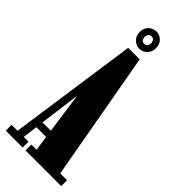

<svg xmlns="http://www.w3.org/2000/svg" viewBox="-276 -889 926 926"><g transform="rotate(45 187.0 -426.0)"><path d="M-2.5 0V-40H38L132.5 -700H211L329 -40H375.5V0H132V-40H167.5L156.5 -116.5H90L80 -40H112.5V0ZM94.5 -153.5H151.5L122 -362.5ZM174 -734.5Q152 -734.5 134.8 -750.8Q117.5 -767 117.5 -793.5Q117.5 -821 134.8 -836.8Q152 -852.5 174 -852.5Q195 -852.5 211.8 -836.8Q228.5 -821 228.5 -793.5Q228.5 -767 211.8 -750.8Q195 -734.5 174 -734.5ZM174 -768Q185 -768 190.2 -776.5Q195.5 -785 195.5 -794.5Q195.5 -802 190.2 -810.5Q185 -819 174 -819Q161.5 -819 156.2 -810.5Q151 -802 151 -794.5Q151 -785 156.2 -776.5Q161.5 -768 174 -768Z"/></g></svg>

Font: Imbue 10pt Black
Style: Regular
Weight: 900
Designer: Tyler Finck
Foundry: Etcetera Type Company
Version: Version 1.102; ttfautohint (v1.8.3)